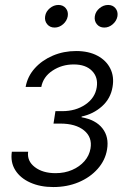

<svg xmlns="http://www.w3.org/2000/svg" viewBox="-20 -756 522 783"><path d="M197.3 6.8Q144 6.8 103.3 -11.5Q62.5 -29.8 42.2 -62.3Q22 -94.7 28.3 -137.2H94.7Q89.8 -99.1 122.1 -74.5Q154.3 -49.8 206.5 -49.8Q243.7 -49.8 274.2 -63Q304.7 -76.2 324.5 -98.9Q344.2 -121.6 349.1 -150.4Q356.9 -196.3 322.8 -224.1Q288.6 -252 226.1 -252H198.2L206.1 -302.7H233.9Q288.6 -302.7 328.1 -329.6Q367.7 -356.4 374.5 -399.9Q380.9 -440.9 355.2 -467Q329.6 -493.2 280.8 -493.2Q232.4 -493.2 194.3 -468Q156.2 -442.9 148.4 -401.4H84.5Q92.3 -444.8 122.1 -477.8Q151.9 -510.7 195.8 -529.3Q239.7 -547.9 290.5 -547.9Q341.8 -547.9 377.7 -528.6Q413.6 -509.3 429.9 -476.3Q446.3 -443.4 439 -401.4Q431.2 -354 396 -322.5Q360.8 -291 313 -280.8L312.5 -277.8Q370.6 -267.6 397.9 -232.4Q425.3 -197.3 416.5 -146Q409.2 -102.1 378.4 -67.4Q347.7 -32.7 300.8 -12.9Q253.9 6.8 197.3 6.8ZM405.3 -643.6Q386.2 -643.6 375 -657.2Q363.8 -670.9 366.7 -689.9Q369.6 -709 385.7 -722.4Q401.9 -735.8 420.9 -735.8Q439.9 -735.8 450.9 -722.4Q461.9 -709 459 -689.9Q455.6 -670.9 439.9 -657.2Q424.3 -643.6 405.3 -643.6ZM202.6 -643.6Q183.6 -643.6 172.4 -657.2Q161.1 -670.9 164.1 -689.9Q167 -709 183.1 -722.4Q199.2 -735.8 218.3 -735.8Q237.3 -735.8 248.3 -722.4Q259.3 -709 256.3 -689.9Q252.9 -670.9 237.3 -657.2Q221.7 -643.6 202.6 -643.6Z"/></svg>

Font: Inter 17pt Light
Style: Italic
Weight: 300
Italic angle: -9.3988°
Version: Version 4.001;git-66647c0bb